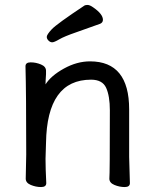

<svg xmlns="http://www.w3.org/2000/svg" viewBox="-20 -739 628 776"><path d="M422 -17Q424 -34 424 -293Q424 -351 409 -384Q394 -417 348 -417Q170 -417 166 -162L164 -97Q164 -59 167 1Q167 17 146 17Q125 17 104.5 8.5Q84 0 84 -17L86 -115Q86 -364 83 -471Q83 -487 104 -487Q125 -487 145.5 -478.5Q166 -470 166 -453V-439Q164 -411 164 -398Q186 -433 238.5 -462Q291 -491 344 -491Q502 -491 502 -297V-105L505 1Q505 17 484 17Q463 17 442.5 8.5Q422 0 422 -17ZM169 -590Q169 -599 189 -620.5Q209 -642 322 -717Q326 -719 334 -719Q343 -719 357 -709Q396 -682 396 -659Q396 -648 385 -643Q336 -625 288 -608.5Q240 -592 219.5 -580Q199 -568 191 -568Q183 -568 176 -575Q169 -582 169 -590Z"/></svg>

Font: LXGW WenKai Lite
Style: Bold
Weight: 700
Designer: LXGW / Fontworks Inc.
Foundry: LXGW / Fontworks Inc.
Version: Version 1.330;April 28, 2024